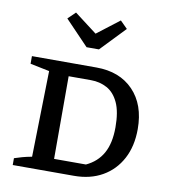

<svg xmlns="http://www.w3.org/2000/svg" viewBox="-85 -842 819 915"><g transform="rotate(10 324.5 -384.0)"><path d="M350 -527Q463 -527 529 -458.5Q595 -390 595 -272Q595 -189 562.5 -128Q530 -67 471.5 -33.5Q413 0 334 0H38V-33Q56 -39 75.5 -44.5Q95 -50 122 -55L131 -471L38 -490V-527ZM381 -63Q435 -88 462 -136.5Q489 -185 489 -262Q489 -337 468.5 -381Q448 -425 413 -444Q378 -463 335 -463H227V-63ZM287 -614 173 -733 209 -768 318 -685 426 -768 461 -733 347 -614Z"/></g></svg>

Font: Piazzolla SC Medium
Style: Regular
Weight: 500
Designer: Juan Pablo del Peral
Foundry: Huerta Tipografica
Version: Version 1.330